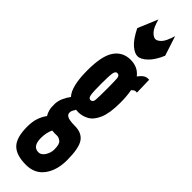

<svg xmlns="http://www.w3.org/2000/svg" viewBox="-298 -684 846 846"><g transform="rotate(45 125.0 -261.0)"><path d="M120 -155Q113 -155 106 -156Q101 -148 97.5 -141.5Q94 -135 94 -127Q94 -114 107.5 -108Q121 -102 152 -102Q196 -102 215.5 -73.5Q235 -45 235 29Q235 92 205.5 132Q176 172 121 172Q60 172 33 144Q6 116 6 49Q6 17 14 -6Q22 -29 35 -46Q28 -56 24 -71.5Q20 -87 21 -110Q22 -128 30 -146Q38 -164 50 -180Q18 -214 18 -315Q18 -405 45 -443.5Q72 -482 120 -482Q166 -482 191 -449Q202 -464 213.5 -471.5Q225 -479 240 -477L242 -399Q227 -402 216 -388Q222 -357 222 -315Q222 -251 207 -216Q192 -181 168.5 -168Q145 -155 120 -155ZM120 -231Q134 -231 135.5 -248.5Q137 -266 137 -315Q137 -364 135.5 -381.5Q134 -399 120 -399Q109 -399 106 -381.5Q103 -364 103 -315Q103 -266 106 -248.5Q109 -231 120 -231ZM84 41Q84 94 121 94Q138 94 150 75Q162 56 162 35Q162 2 150 -7Q138 -16 129 -16Q120 -16 112 -16Q104 -16 96 -17Q84 9 84 41ZM130 -514Q112 -514 89 -533.5Q66 -553 42 -601L81 -694Q92 -653 106.5 -638Q121 -623 133 -623Q144 -623 158 -637Q172 -651 185 -694L215 -602Q197 -559 173.5 -536.5Q150 -514 130 -514Z"/></g></svg>

Font: Inconsolata UltraCondensed Black
Style: Regular
Weight: 900
Width: 1
Monospace: yes
Designer: Raph Levien, Cyreal, Brenton Simpson
Foundry: Raph Levien, Cyreal, Google
Version: Version 3.001; ttfautohint (v1.8.2.53-6de2)